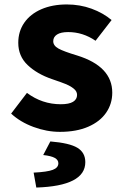

<svg xmlns="http://www.w3.org/2000/svg" viewBox="-20 -579 562 862"><path d="M30 -69 101 -162Q169 -111 253 -111Q290 -111 308 -122Q326 -133 326 -153Q326 -169 311 -181Q296 -193 278 -200.5Q260 -208 213 -224Q146 -247 104 -287Q62 -327 62 -387Q62 -438 89 -477Q116 -516 165.5 -537.5Q215 -559 280 -559Q339 -559 391 -540Q443 -521 481 -489L409 -396Q352 -435 286 -435Q253 -435 236 -424Q219 -413 219 -394Q219 -374 242.5 -361Q266 -348 326 -330Q484 -281 484 -163Q484 -113 456.5 -73Q429 -33 376 -10Q323 13 249 13Q190 13 130.5 -9Q71 -31 30 -69ZM242 154Q242 139 226 130Q210 121 174 117L206 56Q292 63 327.5 84.5Q363 106 363 149Q363 256 143 263L131 196Q192 193 217 183.5Q242 174 242 154Z"/></svg>

Font: Nebula Sans Bold
Style: Regular
Weight: 700
Designer: Paul D. Hunt for Adobe (as Source Sans)
Foundry: Nebula Entertainment & Broadcasting LLC
Version: Version 1.010